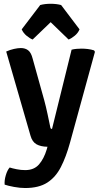

<svg xmlns="http://www.w3.org/2000/svg" viewBox="-20 -752 519 991"><path d="M341 -14.5Q321 58 294.2 110.2Q267.5 162.5 224 190.5Q180.5 218.5 109.5 218.5Q83.5 218.5 52.5 212.8Q21.5 207 4 201Q2 179.5 9.8 153Q17.5 126.5 30 112.5Q43.5 117 65.8 121.5Q88 126 110 126Q155.5 126 181 97Q206.5 68 221.5 18.5L225 5.5Q190.5 5 168.5 -7.2Q146.5 -19.5 137.5 -51.5L12 -486Q32 -495 52.2 -499.5Q72.5 -504 87.5 -504Q110 -504 125.2 -492.5Q140.5 -481 148.5 -449.5L208.5 -234Q217 -203 225.8 -161.5Q234.5 -120 240 -93.5Q241.5 -86.5 248.5 -86.5L349.5 -495.5Q360.5 -498.5 374.5 -499.8Q388.5 -501 400.5 -501Q416.5 -501 433.2 -499Q450 -497 465.5 -492L470 -484.5ZM295.5 -726 390.5 -600.5Q382.5 -581 365 -567Q347.5 -553 334 -548L241.5 -637.5L148.5 -548Q135 -553 117.8 -567Q100.5 -581 92 -600.5L187.5 -726Q211.5 -732.5 241.5 -732.5Q271.5 -732.5 295.5 -726Z"/></svg>

Font: Signika Negative SemiBold
Style: Regular
Weight: 600
Designer: Anna Giedryś
Foundry: Anna Giedryś
Version: Version 2.000; ttfautohint (v1.8.3) -l 8 -r 50 -G 200 -x 9 -